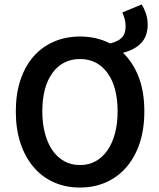

<svg xmlns="http://www.w3.org/2000/svg" viewBox="-20 -830 714 862"><path d="M339 12Q275 12 222 -11.5Q169 -35 131 -79.5Q93 -124 72 -187Q51 -250 51 -330Q51 -409 72 -471.5Q93 -534 131 -577Q169 -620 222 -643Q275 -666 339 -666Q414 -666 474 -635Q509 -643 526.5 -660.5Q544 -678 544 -712Q544 -729 539.5 -745.5Q535 -762 529 -774L616 -810Q627 -793 635 -769.5Q643 -746 643 -720Q643 -668 614.5 -637.5Q586 -607 532 -593Q578 -549 603 -483.5Q628 -418 628 -330Q628 -250 607 -187Q586 -124 547.5 -79.5Q509 -35 456 -11.5Q403 12 339 12ZM339 -89Q378 -89 409 -106Q440 -123 462 -154.5Q484 -186 496 -230.5Q508 -275 508 -330Q508 -440 462.5 -502.5Q417 -565 339 -565Q261 -565 215.5 -502.5Q170 -440 170 -330Q170 -275 182 -230.5Q194 -186 216 -154.5Q238 -123 269 -106Q300 -89 339 -89Z"/></svg>

Font: TT Toshiba Sans Medium
Style: Regular
Weight: 500
Designer: Paul D. Hunt
Foundry: Toshiba Corporation
Version: Version 2.020;PS 2.000;hotconv 1.0.86;makeotf.lib2.5.63406